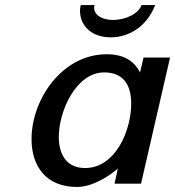

<svg xmlns="http://www.w3.org/2000/svg" viewBox="-20 -728 694 761"><path d="M300 -708C298 -699 297 -691 297 -686C297 -623 346 -580 419 -580C497 -580 565 -629 595 -708H541C530 -675 480 -649 428 -649C383 -649 353 -669 353 -698C353 -701 354 -705 355 -708ZM105 -177C105 -67 164 13 285 13C347 13 413 -30 447 -60L434 0H539L654 -500H549L535 -441C514 -482 476 -513 403 -513C226 -513 105 -334 105 -177ZM213 -185C213 -287 281 -441 393 -441C466 -441 500 -395 500 -317C500 -213 439 -62 317 -62C241 -62 213 -120 213 -185Z"/></svg>

Font: Perun Medium Italic
Style: Regular
Weight: 500
Italic angle: -12°
Foundry: Copyright (c) Stefan Peev, Context Ltd, 2016
Version: Version 1.026